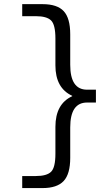

<svg xmlns="http://www.w3.org/2000/svg" viewBox="-20 -790 554 949"><path d="M89.8 -710V-769.5H190.4Q262.7 -769.5 294.9 -734.9Q327.1 -700.2 327.1 -620.1V-469.7Q327.1 -346.7 410.2 -346.7H454.1V-283.2H410.2Q327.1 -283.2 327.1 -160.2V-9.8Q327.1 70.3 294.4 105Q261.7 139.6 190.4 139.6H89.8V80.1H157.2Q210.9 80.1 232.4 59.1Q253.9 38.1 253.9 -30.3V-163.1Q253.9 -276.4 336.9 -314.5V-316.4Q253.9 -354.5 253.9 -466.8V-599.6Q253.9 -668 232.4 -689Q210.9 -710 157.2 -710Z"/></svg>

Font: Mgen+ 1c regular
Style: Regular
Weight: 400
Designer: [Source Han Sans]
Ryoko NISHIZUKA  (kana & ideographs); Paul D. Hunt (Latin, Greek & Cyrillic); Wenlong ZHANG  (bopomofo
Version: Version 1.059.20150602